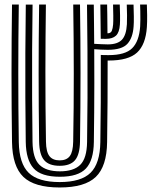

<svg xmlns="http://www.w3.org/2000/svg" viewBox="-20 -820 706 850"><path d="M244.2 10Q132.5 10 83.6 -36.8Q34.8 -83.5 33.2 -191Q28.8 -495.5 33.2 -800H63.2Q58.8 -495.5 63.2 -191Q64.8 -96.2 106.9 -55.1Q149 -14 244.2 -14Q339 -14 380.9 -55.1Q422.8 -96.2 424.2 -191Q425.5 -267.2 426.1 -366.8Q426.8 -466.2 426.2 -576.8Q433 -576.5 440.2 -576.2Q447.5 -576 461.2 -576Q534.5 -576 565.2 -606.6Q596 -637.2 600.5 -702.8Q601.2 -714.5 601.4 -733.5Q601.5 -752.5 601.1 -771Q600.8 -789.5 600.2 -800H630.2Q631 -783.2 631.4 -752.6Q631.8 -722 630.2 -699.8Q625 -622.8 586.9 -587.4Q548.8 -552 461.2 -552H456.5Q456.8 -455.8 456.1 -368Q455.5 -280.2 454.2 -191Q452.8 -83.5 404.1 -36.8Q355.5 10 244.2 10ZM244.2 -86Q196.8 -86 175.5 -110.9Q154.2 -135.8 153.2 -193Q148.8 -495.8 153.2 -800H183.2Q181.2 -657.2 181 -503Q180.8 -348.8 183.5 -193Q184.2 -147.5 198.9 -128.8Q213.5 -110 244.2 -110Q274.5 -110 288.9 -128.8Q303.2 -147.5 304 -193Q306.8 -342 306.6 -496.4Q306.5 -650.8 304.2 -800H334.2Q338.8 -497.2 334.2 -193Q333.2 -135.8 312.2 -110.9Q291.2 -86 244.2 -86ZM426 -648.2Q425.8 -688.2 425.2 -725.2Q424.8 -762.2 424.2 -800H454.2Q454.5 -782.5 454.6 -775.8Q454.8 -769 454.9 -761.4Q455 -753.8 455.2 -734.5Q455.5 -715.2 455.8 -672.5Q470.5 -672.5 475 -683.6Q479.5 -694.8 480.8 -711.8Q481.8 -724.2 481.5 -751Q481.2 -777.8 480.5 -800H510.2Q511.2 -780.2 511.5 -752.6Q511.8 -725 510.8 -711.5Q508.5 -676 493.2 -662Q478 -648 449.2 -648Q431.5 -648 426 -648.2ZM245.2 -37.5Q161.8 -37.5 128.5 -75Q95.2 -112.5 94 -191.5Q92.8 -291.5 92.2 -388.2Q91.8 -485 92.2 -585.9Q92.8 -686.8 94.2 -799.5H124.2Q122.8 -702.8 122.2 -595.8Q121.8 -488.8 122.2 -384.5Q122.8 -280.2 124 -191.5Q125.2 -119 154.8 -90.2Q184.2 -61.5 245.2 -61.5Q305.8 -61.5 335.1 -90.2Q364.5 -119 365.5 -191.5Q367 -285.5 367.4 -388.2Q367.8 -491 367.2 -595.5Q366.8 -700 365.2 -799.5H395.2Q395.8 -759.5 396.2 -714.6Q396.8 -669.8 397 -626Q410 -625.2 427.9 -624.4Q445.8 -623.5 457.2 -623.5Q500.2 -623.5 519.8 -644.1Q539.2 -664.8 541.8 -712.8Q542.5 -726.5 542.4 -752.6Q542.2 -778.8 541.2 -799.5H571.2Q572.2 -776 572.5 -747.1Q572.8 -718.2 571.5 -703Q568 -652.2 543.9 -625.9Q519.8 -599.5 457.2 -599.5Q443.8 -599.5 426 -600.4Q408.2 -601.2 397.2 -602.2Q397.8 -519.8 397.6 -452Q397.5 -384.2 397 -321.6Q396.5 -259 395.5 -191.5Q394.5 -110.5 360.4 -74Q326.2 -37.5 245.2 -37.5Z"/></svg>

Font: Big Shoulders Inline Display Black
Style: Regular
Weight: 900
Designer: Patric King
Foundry: XO Type Co
Version: Version 1.000